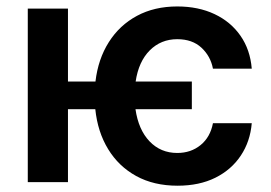

<svg xmlns="http://www.w3.org/2000/svg" viewBox="-20 -573 853 604"><path d="M583.5 -316.4V-229.5H406.2Q415.5 -165 450.4 -128.4Q485.4 -91.8 537.6 -91.8Q580.6 -91.8 611.1 -116.7Q641.6 -141.6 649.9 -185.5H772Q767.1 -127.9 737.5 -83.5Q708 -39.1 657.5 -13.9Q606.9 11.2 538.6 11.2Q463.9 11.2 408.4 -19.3Q353 -49.8 320.1 -104Q287.1 -158.2 279.8 -229.5H193.8V0H67.4V-545.9H193.8V-316.4H280.3Q288.6 -387.2 322.3 -440.4Q356 -493.7 410.9 -523.2Q465.8 -552.7 537.6 -552.7Q604 -552.7 655 -528.6Q706.1 -504.4 736.6 -460.4Q767.1 -416.5 772 -356.9H649.9Q642.6 -396 613.8 -422.9Q585 -449.7 537.6 -449.7Q486.3 -449.7 451.2 -414.6Q416 -379.4 406.7 -316.4Z"/></svg>

Font: Inter SemiBold
Style: Regular
Weight: 600
Designer: Rasmus Andersson
Foundry: rsms
Version: Version 4.001;git-9221beed3